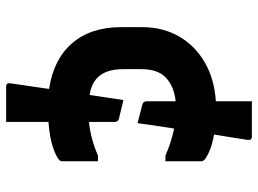

<svg xmlns="http://www.w3.org/2000/svg" viewBox="-130 -652 859 640"><g transform="rotate(90 300.0 -331.5)"><path d="M313 -313 375 -298Q386 -295 386 -283V-198Q443 -204 498 -228H517V-108Q517 -103 514 -100Q503 -89 470.5 -78Q438 -67 386 -63V78H267Q256 78 257 65Q266 1 276 -65Q177 -80 123.5 -142Q70 -204 70 -305V-375Q70 -444 100.5 -497.5Q131 -551 186.5 -583.5Q242 -616 317 -621V-741H436Q447 -741 446 -728Q442 -702 437.5 -673.5Q433 -645 428 -615Q462 -609 483.5 -599.5Q505 -590 513 -582Q517 -578 517 -573V-453H498Q475 -463 453 -470Q431 -477 408 -482Q403 -451 398.5 -420.5Q394 -390 390 -360L328 -376Q317 -379 317 -391V-487Q269 -482 239.5 -455.5Q210 -429 210 -372V-313Q210 -252 240 -225Q260 -206 296 -200Q304 -256 313 -313Z"/></g></svg>

Font: Recursive Sn Lnr St
Style: Bold
Weight: 700
Version: Version 1.079;hotconv 1.0.112;makeotfexe 2.5.65598; ttfautoh